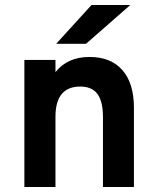

<svg xmlns="http://www.w3.org/2000/svg" viewBox="-20 -752 632 772"><path d="M78 0V-511H203V-462Q251.5 -523 340 -523Q425.5 -523 472 -470.2Q518.5 -417.5 518.5 -318.5V0H394V-280Q394 -344.5 371.8 -374.2Q349.5 -404 302.5 -404Q203 -404 203 -282V0ZM206 -576 348 -732H504L326 -576Z"/></svg>

Font: Overpass
Style: Bold
Weight: 700
Designer: Delve Withrington, Dave Bailey, Thomas Jockin
Foundry: Delve Fonts LLC
Version: Version 4.000; ttfautohint (v1.8.3)